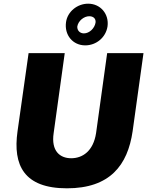

<svg xmlns="http://www.w3.org/2000/svg" viewBox="-20 -1011 798 1041"><path d="M563 -868C572 -935 525 -991 458 -991C399 -991 346 -948 338 -891C328 -821 375 -765 442 -765C502 -765 554 -808 563 -868ZM498 -888C493 -858 465 -830 435 -830C413 -830 398 -846 399 -867C404 -898 435 -923 464 -923C486 -923 501 -910 498 -888ZM699 -299 758 -723H561L501 -290C486 -191 427 -153 366 -153C306 -153 256 -191 271 -290L331 -723H135L75 -299C49 -115 110 10 343 10C576 10 672 -115 699 -299Z"/></svg>

Font: United Sans Black
Style: Italic
Weight: 900
Italic angle: -8°
Designer: Pablo Impallari, Rodrigo Fuenzalida (Modified by Dan O. Williams)
Version: Version 1.000;PS 001.000;hotconv 1.0.88;makeotf.lib2.5.64775